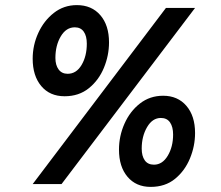

<svg xmlns="http://www.w3.org/2000/svg" viewBox="-20 -721 865 752"><path d="M108 -491Q108 -544 130 -592Q152 -640 191 -670.5Q230 -701 281 -701Q339 -701 373 -661.5Q407 -622 407 -555Q407 -504 387 -455.5Q367 -407 328 -375.5Q289 -344 233 -344Q175 -344 141.5 -384Q108 -424 108 -491ZM108 0 630 -690H744L221 0ZM197 -494Q197 -466 209.5 -449Q222 -432 245 -432Q279 -432 299.5 -466.5Q320 -501 320 -550Q320 -580 308 -597Q296 -614 273 -614Q239 -614 218 -578.5Q197 -543 197 -494ZM446 -135Q446 -188 467.5 -236.5Q489 -285 528 -315.5Q567 -346 619 -346Q676 -346 710 -306.5Q744 -267 744 -200Q744 -149 724 -100.5Q704 -52 665.5 -20.5Q627 11 570 11Q513 11 479.5 -28.5Q446 -68 446 -135ZM535 -139Q535 -110 547 -93Q559 -76 583 -76Q616 -76 637 -111Q658 -146 658 -194Q658 -224 646 -241.5Q634 -259 610 -259Q577 -259 556 -223Q535 -187 535 -139Z"/></svg>

Font: Radio Canada Condensed SemiBold
Style: Italic
Weight: 600
Width: 3
Italic angle: -12°
Designer: Charles Daoud, Etienne Aubert Bonn, Alexandre Saumier Demers, Jacques Le Bailly
Foundry: Radio-Canada
Version: Version 2.104; ttfautohint (v1.8.4.7-5d5b);gftools[0.9.28.de